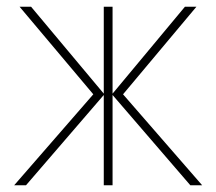

<svg xmlns="http://www.w3.org/2000/svg" viewBox="-20 -548 640 568"><path d="M256 -269 38 -528H72L287 -271V-528H313V-271L527 -528H561L344 -269L578 0H543L313 -267V0H287V-267L57 0H22Z"/></svg>

Font: Noto Sans Mono UI Thin
Style: Regular
Weight: 250
Monospace: yes
Designer: Monotype Design team
Foundry: Monotype Imaging Inc.
Version: Version 1.000